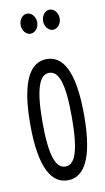

<svg xmlns="http://www.w3.org/2000/svg" viewBox="-79 -693 407 741"><g transform="rotate(-10 125.0 -322.5)"><path d="M82 -574C100 -574 115 -592 115 -613C115 -635 100 -653 82 -653C64 -653 50 -635 50 -613C50 -592 65 -574 82 -574ZM170 -574C188 -574 203 -592 203 -613C203 -635 188 -653 170 -653C152 -653 138 -635 138 -613C138 -592 153 -574 170 -574ZM126 8C188 8 231 -55 231 -229C231 -405 188 -467 126 -467C64 -467 20 -405 20 -229C20 -55 64 8 126 8ZM126 -46C89 -46 68 -95 68 -230C68 -368 91 -413 126 -413C162 -413 183 -368 183 -230C183 -95 163 -46 126 -46Z"/></g></svg>

Font: Inconsolata UltraCondensed Thin
Style: Regular
Weight: 100
Width: 1
Monospace: yes
Designer: Raph Levien, Cyreal, Brenton Simpson
Foundry: Raph Levien, Cyreal, Google
Version: Version 3.100